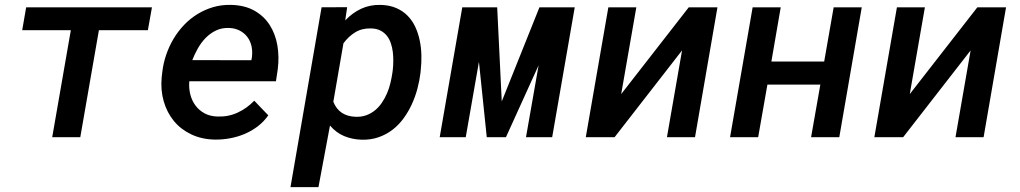

<svg xmlns="http://www.w3.org/2000/svg" viewBox="-20 -558 4148 781"><path d="M581.5 -435.1H382.3L306.6 0H192.4L268.1 -435.1H70.3L86.4 -528.3H598.1Z M854 9.8Q800.3 8.8 757.8 -11.5Q715.3 -31.7 687.3 -65.9Q659.2 -100.1 646 -145.8Q632.8 -191.4 637.7 -243.7L640.1 -264.2Q644 -299.8 655.8 -334.5Q667.5 -369.1 685.8 -399.9Q704.1 -430.7 728.5 -456.3Q752.9 -481.9 783 -500.5Q813 -519 847.4 -529.1Q881.8 -539.1 920.4 -538.1Q976.1 -536.6 1014.9 -514.6Q1053.7 -492.7 1076.9 -456.5Q1100.1 -420.4 1108.2 -373.8Q1116.2 -327.1 1109.9 -276.9L1102.5 -227.5H750Q747.6 -199.2 754.2 -173.6Q760.7 -147.9 775.6 -128.2Q790.5 -108.4 813.2 -96.4Q835.9 -84.5 866.2 -84Q909.2 -82.5 947 -100.1Q984.9 -117.7 1014.2 -148.4L1071.3 -88.9Q1053.2 -63 1028.6 -44.2Q1003.9 -25.4 975.1 -13.2Q946.3 -1 915.3 4.6Q884.3 10.3 854 9.8ZM911.6 -444.3Q882.3 -445.3 858.9 -434.1Q835.4 -422.9 817.1 -404.3Q798.8 -385.7 785.2 -361.8Q771.5 -337.9 762.2 -313.5L1002.4 -313L1004.4 -323.2Q1007.8 -347.2 1003.4 -368.7Q999 -390.1 986.8 -406.7Q974.6 -423.3 955.6 -433.3Q936.5 -443.4 911.6 -444.3Z M1690.4 -261.7Q1686.5 -229.5 1677.7 -196.5Q1668.9 -163.6 1654.8 -133.1Q1640.6 -102.5 1621.1 -75.9Q1601.6 -49.3 1576.4 -30Q1551.3 -10.7 1520 0.2Q1488.8 11.2 1451.2 10.3Q1413.1 9.3 1380.1 -4.4Q1347.2 -18.1 1322.3 -47.4L1275.4 203.1H1161.6L1288.1 -528.3L1392.1 -528.8L1384.3 -475.1Q1413.6 -505.9 1449.2 -522.5Q1484.9 -539.1 1528.3 -538.1Q1564.5 -537.1 1591.6 -525.4Q1618.7 -513.7 1637.9 -494.1Q1657.2 -474.6 1669.2 -448.7Q1681.2 -422.9 1687.3 -393.6Q1693.4 -364.3 1694.1 -333.3Q1694.8 -302.2 1691.4 -272.5ZM1577.6 -272.5Q1579.6 -289.6 1579.8 -308.6Q1580.1 -327.6 1577.9 -346.2Q1575.7 -364.7 1569.8 -382.1Q1564 -399.4 1553.5 -412.6Q1543 -425.8 1527.3 -433.8Q1511.7 -441.9 1489.3 -442.4Q1452.6 -443.4 1425.3 -426.8Q1397.9 -410.2 1377 -381.8L1335.9 -144Q1347.7 -114.3 1370.6 -99.1Q1393.6 -84 1426.3 -83Q1450.7 -82 1470.5 -89.4Q1490.2 -96.7 1506.1 -109.9Q1522 -123 1533.9 -140.9Q1545.9 -158.7 1554.4 -178.7Q1563 -198.7 1568.1 -220.2Q1573.2 -241.7 1576.2 -262.2Z M2021 -145.5 2174.3 -528.3H2317.9L2226.1 0H2119.6L2170.9 -292.5L2038.1 0H1960L1928.2 -306.6L1874.5 0H1768.6L1860.4 -528.3H2002.4Z M2781.7 -528.3H2898.4L2807.1 0H2692.9L2754.4 -353L2480 0H2362.8L2454.6 -528.3H2568.4L2506.8 -175.3Z M3394 0H3279.3L3316.9 -213.9H3101.6L3064 0H2949.7L3041.5 -528.3H3155.8L3117.7 -307.6H3332.5L3371.1 -528.3H3485.4Z M3955.6 -528.3H4072.3L3981 0H3866.7L3928.2 -353L3653.8 0H3536.6L3628.4 -528.3H3742.2L3680.7 -175.3Z"/></svg>

Font: Roboto Mono Medium
Style: Italic
Weight: 500
Designer: Google
Version: Version 2.000985; 2015; ttfautohint (v1.3)